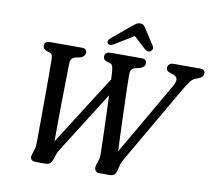

<svg xmlns="http://www.w3.org/2000/svg" viewBox="-93 -1007 1248 1115"><g transform="rotate(10 531.0 -449.0)"><path d="M843 -671Q843 -683.5 851.8 -691.8Q860.5 -700 876.5 -700H1033Q1050 -700 1056.2 -693.2Q1062.5 -686.5 1062.5 -675Q1062.5 -654.5 1036 -644L1017 -637Q1000.5 -630.5 986.8 -612.8Q973 -595 954 -563L691 -109Q683 -95 677.8 -83Q672.5 -71 669 -56.5L664 -35Q656 0 625.5 0H561Q545 0 537.5 -12.2Q530 -24.5 536 -43L544.5 -69.5Q548.5 -81 549.5 -90.8Q550.5 -100.5 550.5 -112Q550 -134 549 -172Q548 -210 546.5 -257.8Q545 -305.5 543.2 -356.8Q541.5 -408 539.5 -455.5L321 -109Q311 -93.5 304.5 -82Q298 -70.5 294 -56.5L287 -35Q281.5 -18 272 -9Q262.5 0 243 0H187.5Q167.5 0 159.8 -10.2Q152 -20.5 158.5 -40L166.5 -65.5Q171.5 -77.5 172.5 -89.2Q173.5 -101 174 -119.5Q174 -138.5 174.2 -184.2Q174.5 -230 174.8 -289.5Q175 -349 175.2 -410.2Q175.5 -471.5 175.2 -522.5Q175 -573.5 174.5 -601.5Q174.5 -616.5 170.8 -626.8Q167 -637 155 -640.5L141.5 -644Q116 -653 116 -672.5Q116 -700 148 -700H335.5Q365 -700 365 -675Q364.5 -652.5 336.5 -643L310 -637.5Q294.5 -633.5 287.2 -624.2Q280 -615 279.5 -594.5Q279 -572.5 278.2 -532.5Q277.5 -492.5 276.8 -442Q276 -391.5 275.2 -337Q274.5 -282.5 274.2 -230.8Q274 -179 274 -137.5L535.5 -548.5Q534 -578.5 532.5 -597.5Q530.5 -618.5 526.2 -627.8Q522 -637 511 -640L490 -646.5Q471.5 -654 471.5 -670.5Q471.5 -700 506 -700H689.5Q718 -700 718 -675Q718 -663.5 711 -656Q704 -648.5 693 -644L660 -636Q644 -631 638.2 -619.2Q632.5 -607.5 633.5 -585Q633.5 -565.5 634.5 -527.8Q635.5 -490 637 -441Q638.5 -392 640.2 -339Q642 -286 644 -235.5Q646 -185 648 -144L896.5 -573.5Q909.5 -595.5 909.2 -612.2Q909 -629 889.5 -637.5L863 -646Q843 -653 843 -671ZM733 -749.5Q717.5 -739 700.5 -753L627.5 -820L518 -753Q491.5 -738 480.5 -750Q475.5 -755.5 477.5 -764.2Q479.5 -773 490 -782.5L596 -871Q610.5 -883 621.2 -890.2Q632 -897.5 645.5 -897.5Q659.5 -897.5 666.8 -890.5Q674 -883.5 681.5 -871L740 -780.5Q745.5 -771 742.5 -762.5Q739.5 -754 733 -749.5Z"/></g></svg>

Font: Fraunces 72pt SuperSoft
Style: Italic
Weight: 400
Italic angle: -16°
Version: Version 1.000;[b76b70a41]